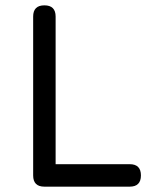

<svg xmlns="http://www.w3.org/2000/svg" viewBox="-20 -698 581 718"><path d="M146 0Q104 0 104 -42V-636Q104 -678 146 -678Q188 -678 188 -636V-84H465Q507 -84 507 -42Q507 0 465 0Z"/></svg>

Font: Jura Light
Style: Bold
Weight: 700
Version: Version 5.104